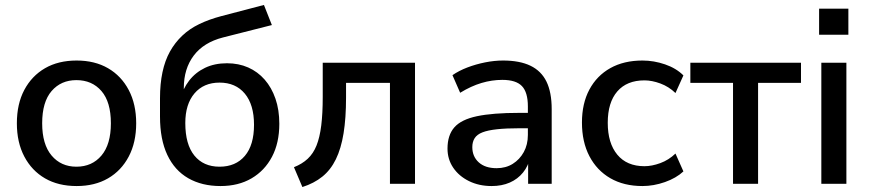

<svg xmlns="http://www.w3.org/2000/svg" viewBox="-20 -741 3508 774"><path d="M289 9Q215 9 161.5 -22Q108 -53 78 -110Q48 -167 48 -244Q48 -322 78 -378.5Q108 -435 161.5 -466Q215 -497 289 -497Q362 -497 415.5 -466Q469 -435 499 -378Q529 -321 529 -244Q529 -167 499 -110Q469 -53 415.5 -22Q362 9 289 9ZM288 -69Q351 -69 389 -114Q427 -159 427 -244Q427 -330 389 -374Q351 -418 288 -418Q226 -418 188 -374Q150 -330 150 -244Q150 -159 188 -114Q226 -69 288 -69Z M869 9Q794 9 739 -22.5Q684 -54 654.5 -116.5Q625 -179 625 -271V-345Q625 -403 635 -450Q645 -497 665 -533Q685 -569 714.5 -597Q744 -625 783.5 -644Q823 -663 872 -676L1044 -721L1076 -640L879 -590Q801 -570 761 -517Q721 -464 721 -386V-340H706Q717 -383 742.5 -416Q768 -449 806.5 -467.5Q845 -486 895 -486Q942 -486 980.5 -469Q1019 -452 1047 -420Q1075 -388 1090.5 -343Q1106 -298 1106 -242Q1106 -165 1076.5 -109Q1047 -53 994 -22Q941 9 869 9ZM865 -69Q930 -69 967 -112.5Q1004 -156 1004 -238Q1004 -319 967 -363.5Q930 -408 865 -408Q801 -408 764 -364.5Q727 -321 727 -245Q727 -159 763.5 -114Q800 -69 865 -69Z M1199 13 1165 -67Q1198 -80 1220.5 -101Q1243 -122 1256 -154.5Q1269 -187 1275 -235Q1281 -283 1281 -351V-488H1653V0H1552V-407H1375V-348Q1375 -265 1365 -203.5Q1355 -142 1334 -99Q1313 -56 1279.5 -29Q1246 -2 1199 13Z M1962 9Q1911 9 1870.5 -11Q1830 -31 1807 -65Q1784 -99 1784 -142Q1784 -196 1811.5 -227.5Q1839 -259 1902.5 -272.5Q1966 -286 2074 -286H2121V-224H2075Q2021 -224 1984 -220Q1947 -216 1925 -207.5Q1903 -199 1893.5 -184Q1884 -169 1884 -148Q1884 -110 1910 -86.5Q1936 -63 1982 -63Q2019 -63 2047 -80.5Q2075 -98 2091.5 -128Q2108 -158 2108 -197V-312Q2108 -369 2084 -394Q2060 -419 2005 -419Q1963 -419 1921 -406.5Q1879 -394 1835 -367L1804 -438Q1830 -456 1864 -469Q1898 -482 1935.5 -489.5Q1973 -497 2008 -497Q2075 -497 2118.5 -476Q2162 -455 2183 -412Q2204 -369 2204 -301V0H2109V-109H2118Q2110 -72 2088.5 -45.5Q2067 -19 2035 -5Q2003 9 1962 9Z M2570 9Q2495 9 2440.5 -22.5Q2386 -54 2356 -111.5Q2326 -169 2326 -247Q2326 -324 2356 -380Q2386 -436 2440.5 -466.5Q2495 -497 2570 -497Q2616 -497 2661 -481.5Q2706 -466 2735 -437L2703 -366Q2676 -392 2642 -404.5Q2608 -417 2578 -417Q2507 -417 2468.5 -372.5Q2430 -328 2430 -246Q2430 -164 2468.5 -117.5Q2507 -71 2578 -71Q2608 -71 2642 -83.5Q2676 -96 2703 -122L2735 -50Q2706 -23 2660.5 -7Q2615 9 2570 9Z M2935 0V-407H2763V-488H3209V-407H3036V0Z M3282 -601V-706H3400V-601ZM3291 0V-488H3392V0Z"/></svg>

Font: Nunito Sans 12pt SemiBold
Style: Regular
Weight: 600
Designer: Vernon Adams
Foundry: Vernon Adams
Version: Version 3.101;gftools[0.9.27]